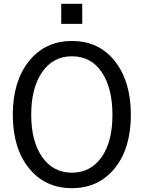

<svg xmlns="http://www.w3.org/2000/svg" viewBox="-20 -980 761 1018"><path d="M304.7 -853.5V-960H416V-853.5ZM47.9 -372.1Q47.9 -547.9 133.3 -655.3Q218.8 -762.7 361.3 -762.7Q504.9 -762.7 589.4 -655.3Q673.8 -547.9 673.8 -371.1Q673.8 -193.4 588.4 -87.9Q502.9 17.6 361.3 17.6Q218.8 17.6 133.3 -88.4Q47.9 -194.3 47.9 -372.1ZM145.5 -372.1Q145.5 -230.5 203.6 -147.5Q261.7 -64.5 361.3 -64.5Q460 -64.5 518.1 -146Q576.2 -227.5 576.2 -371.1Q576.2 -512.7 519.5 -597.2Q462.9 -681.6 361.3 -681.6Q261.7 -681.6 203.6 -597.7Q145.5 -513.7 145.5 -372.1Z"/></svg>

Font: Gothic A1 Medium
Style: Regular
Weight: 500
Designer: HanYang I&C Co.,Ltd.
Foundry: HanYang I&C Co.,Ltd.
Version: Version 2.50